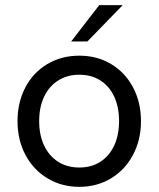

<svg xmlns="http://www.w3.org/2000/svg" viewBox="-20 -717 616 745"><path d="M48 -247Q48 -320 78.5 -378Q109 -436 163.8 -468.5Q218.5 -501 288 -501Q356.5 -501 411 -468.5Q465.5 -436 496.2 -378Q527 -320 527 -247Q527 -174 496 -115.8Q465 -57.5 410.5 -24.8Q356 8 288 8Q219.5 8 164.8 -24.8Q110 -57.5 79 -115.5Q48 -173.5 48 -247ZM288 -67Q334.5 -67 369.2 -89.2Q404 -111.5 423 -152.2Q442 -193 442 -247Q442 -301.5 423 -342.2Q404 -383 369.2 -405Q334.5 -427 288 -427Q241 -427 205.8 -404.8Q170.5 -382.5 151.2 -341.8Q132 -301 132 -247Q132 -193 151.2 -152.2Q170.5 -111.5 205.8 -89.2Q241 -67 288 -67ZM365 -697H456L319 -556H256Z"/></svg>

Font: HK Grotesk
Style: Regular
Weight: 400
Designer: Alfredo Marco Pradil
Foundry: Hanken Design Co.
Version: Version 3.001